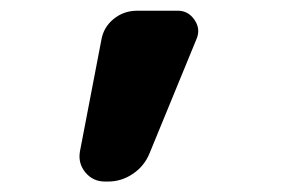

<svg xmlns="http://www.w3.org/2000/svg" viewBox="-20 -815 540 360"><path d="M313.5 -794.9Q333 -794.9 344.7 -777.8Q356.4 -760.7 348.6 -742.2L260.7 -528.3Q251 -503.9 229.5 -489.3Q208 -474.6 182.6 -474.6H176.8Q154.3 -474.6 140.1 -491.7Q126 -508.8 129.9 -531.2L169.9 -739.3Q173.8 -763.7 192.9 -779.3Q211.9 -794.9 237.3 -794.9Z"/></svg>

Font: Rounded Mgen+ 2m bold
Style: Bold
Weight: 700
Designer: [Source Han Sans]
Ryoko NISHIZUKA  (kana & ideographs); Paul D. Hunt (Latin, Greek & Cyrillic); Wenlong ZHANG  (bopomofo
Version: Version 1.059.20150602